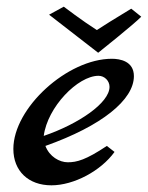

<svg xmlns="http://www.w3.org/2000/svg" viewBox="-20 -555 443 575"><path d="M300 -118C237 -76 210 -69 183 -69C158 -69 128 -86 116 -118C285 -178 381 -256 381 -327C381 -372 339 -379 315 -379C182 -379 20 -232 20 -109C20 -43 65 0 134 0C201 0 282 -43 323 -100ZM111 -148C122 -234 213 -328 275 -328C293 -328 308 -313 308 -295C308 -247 216 -184 111 -148ZM274 -397C274 -397 382 -483 403 -505L373 -529C330 -503 280 -472 270 -465C226 -493 171 -535 171 -535L127 -511Z"/></svg>

Font: Marck Script
Style: Regular
Weight: 400
Designer: Denis Masharov, Marck Fogel
Foundry: Denis Masharov
Version: Version 1.002